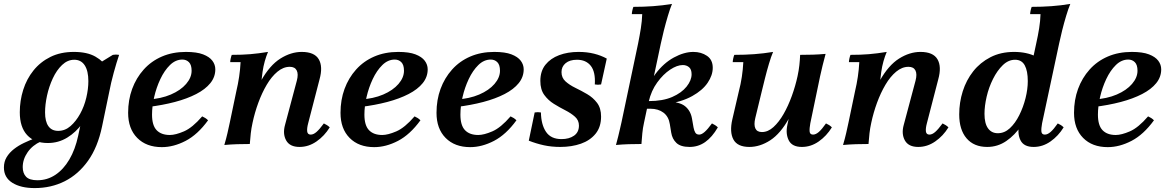

<svg xmlns="http://www.w3.org/2000/svg" viewBox="-65 -735 5958 980"><path d="M179 -5Q111 -5 73.5 -45.5Q36 -86 36 -162Q36 -221 53.5 -276.5Q71 -332 106 -375.5Q141 -419 192.5 -444.5Q244 -470 312 -470Q380 -470 422 -446Q464 -422 488 -383L424 -324Q424 -265 406 -208Q388 -151 355.5 -105.5Q323 -60 278 -32.5Q233 -5 179 -5ZM232 -67Q267 -67 295 -91.5Q323 -116 344 -154Q365 -192 375.5 -236.5Q386 -281 386 -321Q386 -373 367.5 -401.5Q349 -430 314 -430Q280 -430 252 -403.5Q224 -377 204.5 -335Q185 -293 175 -247Q165 -201 165 -161Q165 -115 182 -91Q199 -67 232 -67ZM112 225Q41 225 -2 198Q-45 171 -45 120Q-45 90 -31 67Q-17 44 6 26Q29 8 57.5 -5.5Q86 -19 115 -30L144 -13Q101 6 76 42Q51 78 51 118Q51 149 68 167Q85 185 126 185Q176 185 217.5 157.5Q259 130 289 79Q319 28 334 -42L352 -127L402 -244V-388L511 -455Q527 -458 543 -455Q530 -417 515.5 -364Q501 -311 493 -268L456 -90Q434 16 384.5 85.5Q335 155 265.5 190Q196 225 112 225Z M802 -46Q831 -46 874 -64.5Q917 -83 967 -141Q976 -137 983 -132.5Q990 -128 997 -121Q944 -48 882.5 -16Q821 16 761 16Q682 16 635.5 -31Q589 -78 589 -159Q589 -225 609.5 -281Q630 -337 668.5 -380Q707 -423 761.5 -446.5Q816 -470 884 -470Q939 -470 971.5 -457.5Q1004 -445 1019 -425Q1034 -405 1034 -381Q1034 -342 1008.5 -310.5Q983 -279 936.5 -255Q890 -231 827.5 -214.5Q765 -198 691 -189L690 -227Q757 -231 807 -252.5Q857 -274 885 -306.5Q913 -339 913 -374Q913 -404 899.5 -417.5Q886 -431 866 -431Q831 -431 802.5 -403Q774 -375 753.5 -331.5Q733 -288 722 -240Q711 -192 711 -150Q711 -95 734.5 -70.5Q758 -46 802 -46Z M1080 5Q1090 -29 1096 -55.5Q1102 -82 1108 -110L1141 -268Q1150 -306 1155.5 -343Q1161 -380 1163 -418H1110Q1110 -425 1112.5 -436.5Q1115 -448 1118 -455Q1171 -455 1212.5 -458.5Q1254 -462 1303 -470Q1294 -449 1286.5 -422.5Q1279 -396 1275 -367.5Q1271 -339 1268 -310L1224 -108Q1218 -81 1215 -54.5Q1212 -28 1210 0Q1177 0 1145.5 1Q1114 2 1080 5ZM1464 15Q1414 15 1395.5 -18.5Q1377 -52 1390 -98L1450 -323Q1459 -357 1449.5 -375.5Q1440 -394 1414 -394Q1381 -394 1351 -369Q1321 -344 1296.5 -302.5Q1272 -261 1253.5 -210.5Q1235 -160 1224 -108H1194Q1223 -244 1267.5 -323Q1312 -402 1366 -436Q1420 -470 1475 -470Q1540 -470 1562 -432.5Q1584 -395 1566 -330L1508 -106Q1501 -80 1503 -64Q1505 -48 1521 -48Q1535 -48 1550.5 -61.5Q1566 -75 1588 -105Q1596 -101 1603.5 -96.5Q1611 -92 1618 -85Q1591 -41 1550.5 -13Q1510 15 1464 15Z M1886 -46Q1915 -46 1958 -64.5Q2001 -83 2051 -141Q2060 -137 2067 -132.5Q2074 -128 2081 -121Q2028 -48 1966.5 -16Q1905 16 1845 16Q1766 16 1719.5 -31Q1673 -78 1673 -159Q1673 -225 1693.5 -281Q1714 -337 1752.5 -380Q1791 -423 1845.5 -446.5Q1900 -470 1968 -470Q2023 -470 2055.5 -457.5Q2088 -445 2103 -425Q2118 -405 2118 -381Q2118 -342 2092.5 -310.5Q2067 -279 2020.5 -255Q1974 -231 1911.5 -214.5Q1849 -198 1775 -189L1774 -227Q1841 -231 1891 -252.5Q1941 -274 1969 -306.5Q1997 -339 1997 -374Q1997 -404 1983.5 -417.5Q1970 -431 1950 -431Q1915 -431 1886.5 -403Q1858 -375 1837.5 -331.5Q1817 -288 1806 -240Q1795 -192 1795 -150Q1795 -95 1818.5 -70.5Q1842 -46 1886 -46Z M2376 -46Q2405 -46 2448 -64.5Q2491 -83 2541 -141Q2550 -137 2557 -132.5Q2564 -128 2571 -121Q2518 -48 2456.5 -16Q2395 16 2335 16Q2256 16 2209.5 -31Q2163 -78 2163 -159Q2163 -225 2183.5 -281Q2204 -337 2242.5 -380Q2281 -423 2335.5 -446.5Q2390 -470 2458 -470Q2513 -470 2545.5 -457.5Q2578 -445 2593 -425Q2608 -405 2608 -381Q2608 -342 2582.5 -310.5Q2557 -279 2510.5 -255Q2464 -231 2401.5 -214.5Q2339 -198 2265 -189L2264 -227Q2331 -231 2381 -252.5Q2431 -274 2459 -306.5Q2487 -339 2487 -374Q2487 -404 2473.5 -417.5Q2460 -431 2440 -431Q2405 -431 2376.5 -403Q2348 -375 2327.5 -331.5Q2307 -288 2296 -240Q2285 -192 2285 -150Q2285 -95 2308.5 -70.5Q2332 -46 2376 -46Z M2795 15Q2750 15 2711 6.5Q2672 -2 2634 -17L2664 -161Q2680 -164 2696 -161Q2697 -99 2722 -62Q2747 -25 2801 -25Q2840 -25 2865 -42.5Q2890 -60 2890 -94Q2890 -121 2870 -139Q2850 -157 2820.5 -172Q2791 -187 2762 -205Q2733 -223 2713 -250.5Q2693 -278 2693 -322Q2693 -372 2719 -404.5Q2745 -437 2789 -453.5Q2833 -470 2888 -470Q2931 -470 2967 -461Q3003 -452 3032 -436L3003 -304Q2987 -301 2971 -304Q2975 -368 2950.5 -399Q2926 -430 2880 -430Q2843 -430 2822 -412.5Q2801 -395 2801 -367Q2801 -338 2821.5 -319.5Q2842 -301 2872 -286.5Q2902 -272 2932 -254.5Q2962 -237 2982.5 -210Q3003 -183 3003 -140Q3003 -87 2975 -52.5Q2947 -18 2900 -1.5Q2853 15 2795 15Z M3079 5Q3086 -21 3090.5 -39Q3095 -57 3098.5 -73Q3102 -89 3107 -110L3192 -513Q3200 -553 3206 -590.5Q3212 -628 3213 -663H3160Q3160 -670 3162.5 -681.5Q3165 -693 3168 -700Q3220 -700 3268.5 -703.5Q3317 -707 3365 -715Q3355 -691 3344 -654Q3333 -617 3323.5 -579.5Q3314 -542 3308 -513L3222 -108Q3216 -81 3213.5 -54.5Q3211 -28 3209 0Q3175 0 3143.5 1Q3112 2 3079 5ZM3361 -58 3354 -101Q3348 -140 3321.5 -160Q3295 -180 3255 -180H3235L3243 -216H3340Q3403 -216 3431.5 -193Q3460 -170 3467 -130L3475 -84Q3478 -68 3484 -58Q3490 -48 3504 -48Q3516 -48 3531.5 -61.5Q3547 -75 3569 -105Q3577 -101 3584.5 -96.5Q3592 -92 3599 -85Q3570 -35 3534.5 -10Q3499 15 3455 15Q3409 15 3387.5 -5.5Q3366 -26 3361 -58ZM3246 -202V-219Q3318 -219 3366 -240Q3414 -261 3439.5 -293Q3465 -325 3465 -356Q3465 -381 3452 -392Q3439 -403 3420 -403Q3391 -403 3355.5 -379.5Q3320 -356 3289.5 -314Q3259 -272 3246 -216H3218Q3238 -301 3280 -357Q3322 -413 3374.5 -441.5Q3427 -470 3474 -470Q3514 -470 3543.5 -450Q3573 -430 3573 -389Q3573 -351 3547 -312.5Q3521 -274 3468 -244.5Q3415 -215 3333 -202Z M3760 15Q3699 15 3678.5 -23Q3658 -61 3673 -126L3706 -268Q3716 -306 3721.5 -343Q3727 -380 3729 -418H3675Q3675 -425 3677.5 -436.5Q3680 -448 3683 -455Q3737 -455 3784.5 -458.5Q3832 -462 3881 -470Q3871 -447 3860 -410Q3849 -373 3839.5 -335Q3830 -297 3823 -268L3790 -132Q3782 -98 3790.5 -79.5Q3799 -61 3824 -61Q3855 -61 3883 -86.5Q3911 -112 3934.5 -153Q3958 -194 3976.5 -245Q3995 -296 4006 -347H4036Q4007 -212 3963 -132.5Q3919 -53 3866.5 -19Q3814 15 3760 15ZM4028 15Q3978 15 3961 -18.5Q3944 -52 3954 -98L4006 -347Q4012 -375 4015 -401.5Q4018 -428 4019 -455Q4053 -455 4084.5 -456Q4116 -457 4149 -460Q4140 -427 4133.5 -400Q4127 -373 4121 -346L4071 -106Q4066 -79 4067.5 -63.5Q4069 -48 4085 -48Q4099 -48 4114.5 -61.5Q4130 -75 4151 -105Q4160 -101 4167 -96.5Q4174 -92 4181 -85Q4154 -41 4114 -13Q4074 15 4028 15Z M4238 5Q4248 -29 4254 -55.5Q4260 -82 4266 -110L4299 -268Q4308 -306 4313.5 -343Q4319 -380 4321 -418H4268Q4268 -425 4270.5 -436.5Q4273 -448 4276 -455Q4329 -455 4370.5 -458.5Q4412 -462 4461 -470Q4452 -449 4444.5 -422.5Q4437 -396 4433 -367.5Q4429 -339 4426 -310L4382 -108Q4376 -81 4373 -54.5Q4370 -28 4368 0Q4335 0 4303.5 1Q4272 2 4238 5ZM4622 15Q4572 15 4553.5 -18.5Q4535 -52 4548 -98L4608 -323Q4617 -357 4607.5 -375.5Q4598 -394 4572 -394Q4539 -394 4509 -369Q4479 -344 4454.5 -302.5Q4430 -261 4411.5 -210.5Q4393 -160 4382 -108H4352Q4381 -244 4425.5 -323Q4470 -402 4524 -436Q4578 -470 4633 -470Q4698 -470 4720 -432.5Q4742 -395 4724 -330L4666 -106Q4659 -80 4661 -64Q4663 -48 4679 -48Q4693 -48 4708.5 -61.5Q4724 -75 4746 -105Q4754 -101 4761.5 -96.5Q4769 -92 4776 -85Q4749 -41 4708.5 -13Q4668 15 4622 15Z M5211 15Q5161 15 5144 -18.5Q5127 -52 5137 -98L5149 -154L5185 -246L5183 -321L5224 -513Q5233 -553 5239 -590.5Q5245 -628 5246 -663H5193Q5193 -670 5195.5 -681.5Q5198 -693 5201 -700Q5253 -700 5301.5 -703.5Q5350 -707 5398 -715Q5388 -691 5377 -654.5Q5366 -618 5356.5 -580Q5347 -542 5341 -513L5254 -106Q5249 -79 5250.5 -63.5Q5252 -48 5268 -48Q5282 -48 5297.5 -61.5Q5313 -75 5334 -105Q5343 -101 5350 -96.5Q5357 -92 5364 -85Q5337 -41 5297 -13Q5257 15 5211 15ZM4974 15Q4906 15 4868.5 -29Q4831 -73 4831 -151Q4831 -212 4849 -269Q4867 -326 4902.5 -371Q4938 -416 4990.5 -443Q5043 -470 5111 -470Q5176 -470 5223.5 -446Q5271 -422 5286 -377L5219 -325Q5219 -264 5200.5 -204Q5182 -144 5148.5 -94.5Q5115 -45 5071 -15Q5027 15 4974 15ZM5028 -55Q5062 -55 5089.5 -80.5Q5117 -106 5137.5 -147Q5158 -188 5169.5 -234Q5181 -280 5181 -321Q5181 -373 5165.5 -401.5Q5150 -430 5116 -430Q5082 -430 5053.5 -402.5Q5025 -375 5003.5 -332Q4982 -289 4971 -241.5Q4960 -194 4960 -154Q4960 -105 4978 -80Q4996 -55 5028 -55Z M5630 -46Q5659 -46 5702 -64.5Q5745 -83 5795 -141Q5804 -137 5811 -132.5Q5818 -128 5825 -121Q5772 -48 5710.5 -16Q5649 16 5589 16Q5510 16 5463.5 -31Q5417 -78 5417 -159Q5417 -225 5437.5 -281Q5458 -337 5496.5 -380Q5535 -423 5589.5 -446.5Q5644 -470 5712 -470Q5767 -470 5799.5 -457.5Q5832 -445 5847 -425Q5862 -405 5862 -381Q5862 -342 5836.5 -310.5Q5811 -279 5764.5 -255Q5718 -231 5655.5 -214.5Q5593 -198 5519 -189L5518 -227Q5585 -231 5635 -252.5Q5685 -274 5713 -306.5Q5741 -339 5741 -374Q5741 -404 5727.5 -417.5Q5714 -431 5694 -431Q5659 -431 5630.5 -403Q5602 -375 5581.5 -331.5Q5561 -288 5550 -240Q5539 -192 5539 -150Q5539 -95 5562.5 -70.5Q5586 -46 5630 -46Z"/></svg>

Font: Poltawski Nowy SemiBold
Style: Italic
Weight: 600
Italic angle: -12°
Version: Version 1.001;gftools[0.9.25]